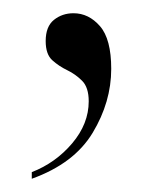

<svg xmlns="http://www.w3.org/2000/svg" viewBox="-20 -116 236 290"><path d="M28 144Q64 130 89 100.5Q114 71 114 37Q114 16 104 6Q94 -4 81.5 -10Q69 -16 59 -25Q49 -34 49 -54Q49 -76 61.5 -86Q74 -96 91 -96Q114 -96 131 -76.5Q148 -57 148 -12Q148 38 120 84.5Q92 131 28 154Z"/></svg>

Font: Noto Serif Display Condensed Light
Style: Regular
Weight: 300
Width: 3
Designer: Monotype Design Team
Foundry: Monotype Imaging Inc.
Version: Version 2.009